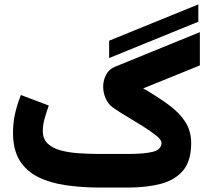

<svg xmlns="http://www.w3.org/2000/svg" viewBox="-20 -845 945 865"><path d="M471.7 -583.5V-661.6L873.5 -825.2V-747.1ZM555.7 0H432.1Q349.6 0 278.1 -10.3Q206.5 -20.5 152.6 -47.1Q98.6 -73.7 68.6 -122.1Q38.6 -170.4 38.6 -247.1Q38.6 -293.5 48.8 -336.9Q59.1 -380.4 74.2 -417L199.7 -369.6Q191.4 -346.2 182.1 -314.9Q172.9 -283.7 172.9 -254.9Q172.9 -219.7 194.3 -198.7Q215.8 -177.7 252.4 -167.7Q289.1 -157.7 335.4 -154.5Q381.8 -151.4 432.1 -151.4H555.2Q629.9 -151.4 668.7 -161.1Q707.5 -170.9 707.5 -202.1Q707.5 -215.3 683.3 -234.6Q659.2 -253.9 623.3 -276.4Q587.4 -298.8 550.5 -320.8Q513.7 -342.8 488.3 -360.8Q467.3 -376 456.1 -401.6Q444.8 -427.2 444.8 -454.1Q444.8 -482.9 458 -508.3Q471.2 -533.7 498.5 -544.4L880.4 -700.2V-550.3L625 -446.8Q691.9 -408.2 740.5 -372.3Q789.1 -336.4 815.2 -295.4Q841.3 -254.4 841.3 -200.2Q841.3 -120.1 804.7 -76.7Q768.1 -33.2 703.6 -16.6Q639.2 0 555.7 0Z"/></svg>

Font: Vazirmatn FD NL Black
Style: Regular
Weight: 900
Designer: Saber Rastikerdar
Foundry: Saber Rastikerdar
Version: Version 33.003